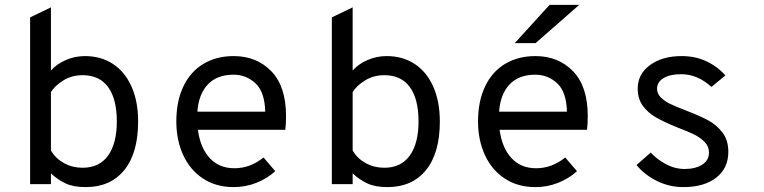

<svg xmlns="http://www.w3.org/2000/svg" viewBox="-20 -752 3120 784"><path d="M188 -44V0H103V-681L188 -722V-464Q212 -491 249 -507Q286 -523 327 -523Q392 -523 441 -491Q490 -459 517 -398.5Q544 -338 544 -256Q544 -127 487.5 -57.5Q431 12 330 12Q280 12 248 -3Q216 -18 188 -44ZM457 -256Q457 -348 421.5 -396.5Q386 -445 317 -445Q273 -445 238.5 -423.5Q204 -402 188 -376V-137Q208 -104 242 -85.5Q276 -67 317 -67Q386 -67 421.5 -117Q457 -167 457 -256Z M1145 -222H788Q798 -148 836.5 -106.5Q875 -65 937 -65Q1002 -65 1056 -109L1104 -53Q1071 -23 1027 -5.5Q983 12 934 12Q862 12 809 -23Q756 -58 728 -119Q700 -180 700 -256Q700 -339 729 -399.5Q758 -460 811 -491.5Q864 -523 934 -523Q1028 -523 1088 -461Q1148 -399 1148 -278Q1148 -245 1145 -222ZM1063 -296Q1061 -377 1023 -412Q985 -447 934 -447Q866 -447 828.5 -407Q791 -367 786 -296Z M1420 -44V0H1335V-681L1420 -722V-464Q1444 -491 1481 -507Q1518 -523 1559 -523Q1624 -523 1673 -491Q1722 -459 1749 -398.5Q1776 -338 1776 -256Q1776 -127 1719.5 -57.5Q1663 12 1562 12Q1512 12 1480 -3Q1448 -18 1420 -44ZM1689 -256Q1689 -348 1653.5 -396.5Q1618 -445 1549 -445Q1505 -445 1470.5 -423.5Q1436 -402 1420 -376V-137Q1440 -104 1474 -85.5Q1508 -67 1549 -67Q1618 -67 1653.5 -117Q1689 -167 1689 -256Z M2377 -222H2020Q2030 -148 2068.5 -106.5Q2107 -65 2169 -65Q2234 -65 2288 -109L2336 -53Q2303 -23 2259 -5.5Q2215 12 2166 12Q2094 12 2041 -23Q1988 -58 1960 -119Q1932 -180 1932 -256Q1932 -339 1961 -399.5Q1990 -460 2043 -491.5Q2096 -523 2166 -523Q2260 -523 2320 -461Q2380 -399 2380 -278Q2380 -245 2377 -222ZM2295 -296Q2293 -377 2255 -412Q2217 -447 2166 -447Q2098 -447 2060.5 -407Q2023 -367 2018 -296ZM2224 -732H2345L2167 -576H2082Z M2579 -78 2637 -129Q2663 -101 2699.5 -81.5Q2736 -62 2776 -62Q2819 -62 2847 -79.5Q2875 -97 2875 -129Q2875 -154 2857.5 -172Q2840 -190 2815 -202.5Q2790 -215 2745 -232Q2691 -254 2658 -273Q2625 -292 2604.5 -320.5Q2584 -349 2584 -390Q2584 -450 2634.5 -486.5Q2685 -523 2763 -523Q2819 -523 2864 -502Q2909 -481 2942 -444L2885 -397Q2829 -449 2761 -449Q2716 -449 2689.5 -433Q2663 -417 2663 -390Q2663 -369 2679 -353.5Q2695 -338 2717 -327.5Q2739 -317 2783 -300Q2840 -278 2873 -260Q2906 -242 2930 -211Q2954 -180 2954 -132Q2954 -65 2904.5 -26.5Q2855 12 2770 12Q2714 12 2663.5 -12.5Q2613 -37 2579 -78Z"/></svg>

Font: Overpass Mono
Style: Regular
Weight: 400
Monospace: yes
Designer: Delve Withrington, Dave Bailey
Foundry: Delve Fonts
Version: Version 1.000;DELV;Overpass